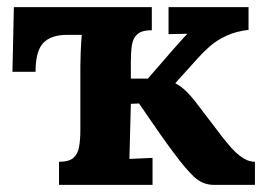

<svg xmlns="http://www.w3.org/2000/svg" viewBox="-20 -520 755 540"><path d="M146 0V-65Q174 -65 186.5 -76Q199 -87 202.5 -107.5Q206 -128 206 -154V-334Q206 -348 207 -374Q208 -400 210 -422H169Q124 -422 102 -399.5Q80 -377 80 -318H15L19 -500H407V-435Q379 -435 366.5 -424Q354 -413 351 -393Q348 -373 348 -346V-299H396L468 -382Q481 -396 489.5 -406Q498 -416 507 -425L454 -424V-500H679V-436Q644 -432 617 -419.5Q590 -407 570.5 -390Q551 -373 537 -357L473 -286Q488 -278 502.5 -264.5Q517 -251 538 -223L605 -135Q611 -128 620.5 -116Q630 -104 642 -92.5Q654 -81 668 -73Q682 -65 697 -65V0H582Q550 0 526 -22.5Q502 -45 471 -87Q453 -111 433.5 -138.5Q414 -166 397.5 -190.5Q381 -215 371 -229L348 -228L344 -73L409 -76V0Z"/></svg>

Font: Lora
Style: Weight 700
Weight: 700
Designer: Olga Karpushina, Alexei Vanyashin (Cyrillic)
Foundry: Cyreal
Version: Version 3.001